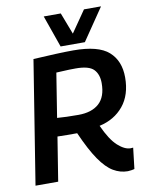

<svg xmlns="http://www.w3.org/2000/svg" viewBox="-100 -996 823 1076"><g transform="rotate(-10 312.0 -458.0)"><path d="M15 0 127 -701Q199 -705 254 -707.5Q309 -710 355 -710Q497 -710 556 -657.5Q615 -605 615 -511Q615 -411 564 -349Q513 -287 427 -268Q465 -184 504 -149Q543 -114 576 -114Q579 -114 583 -114.5Q587 -115 591 -115L577 4Q572 6 559 8Q546 10 539 10Q496 10 457 -13Q418 -36 379 -92.5Q340 -149 296 -249Q266 -249 239 -249Q212 -249 184 -250L144 0ZM321 -349Q397 -349 438.5 -386.5Q480 -424 480 -502Q480 -552 453 -580Q426 -608 351 -608Q329 -608 313.5 -607.5Q298 -607 281.5 -606Q265 -605 240 -604L200 -353Q226 -351 254.5 -350Q283 -349 321 -349ZM551 -926 427 -744H289L225 -926H322L369 -803L454 -926Z"/></g></svg>

Font: Georama SemiBold
Style: Italic
Weight: 600
Italic angle: -9°
Designer: Jean-Baptiste Levee
Foundry: Production Type
Version: Version 1.000